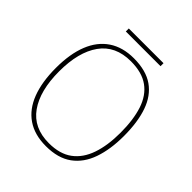

<svg xmlns="http://www.w3.org/2000/svg" viewBox="-224 -976 1134 1134"><g transform="rotate(45 343.0 -409.0)"><path d="M343 10Q248 10 184.5 -33.5Q121 -77 89.5 -159.5Q58 -242 58 -359Q58 -476 90.5 -557.5Q123 -639 187 -682Q251 -725 344 -725Q446 -725 508 -681.5Q570 -638 598.5 -556Q627 -474 627 -358Q627 -247 598 -164Q569 -81 506.5 -35.5Q444 10 343 10ZM343 -15Q434 -15 490 -56.5Q546 -98 572.5 -175Q599 -252 599 -358Q599 -466 574 -542.5Q549 -619 493 -659.5Q437 -700 344 -700Q215 -700 150.5 -609.5Q86 -519 86 -358Q86 -197 150.5 -106Q215 -15 343 -15ZM198 -803V-828H488V-803Z"/></g></svg>

Font: Noto Serif Tibetan Thin
Style: Regular
Weight: 250
Version: Version 2.103